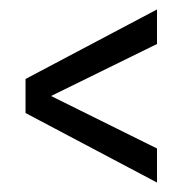

<svg xmlns="http://www.w3.org/2000/svg" viewBox="-20 -619 391 406"><path d="M312 -233 34 -380V-452L312 -599V-526L88 -416L312 -305Z"/></svg>

Font: Oswald Light
Style: Regular
Weight: 300
Designer: Vernon Adams
Foundry: Vernon Adams
Version: Version 4.103;gftools[0.9.33.dev8+g029e19f]